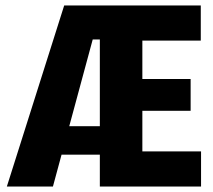

<svg xmlns="http://www.w3.org/2000/svg" viewBox="-20 -680 776 700"><path d="M5 0 214 -660H453L345 -536H318L173 0ZM122 -116V-220H423V-116ZM455 0V-128H713V0ZM344 0V-660H499V0ZM455 -276V-392H675V-276ZM455 -532V-660H712V-532Z"/></svg>

Font: Bricolage Grotesque 72pt SemiCondensed ExtraBold
Style: Regular
Weight: 800
Width: 4
Designer: Mathieu Triay
Foundry: Atelier Triay
Version: Version 1.001;gftools[0.9.33.dev8+g029e19f]